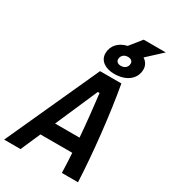

<svg xmlns="http://www.w3.org/2000/svg" viewBox="-266 -1127 1101 1242"><g transform="rotate(30 284.0 -505.5)"><path d="M-28.3 0H94.2L158.2 -146.5H396C399.4 -94.7 401.9 -45.4 402.8 0H523.4C513.7 -210.9 484.9 -481 446.8 -693.8H287.6ZM374.5 -724.1C464.8 -724.1 525.4 -771.5 525.4 -843.3C525.4 -872.1 511.2 -896 486.8 -911.1L595.2 -1011.2H430.2L360.8 -924.8C298.8 -910.6 259.8 -868.7 259.8 -811C259.8 -758.8 305.7 -724.1 374.5 -724.1ZM205.1 -254.9 342.3 -569.8H355.5C366.7 -476.6 378.9 -364.7 387.7 -254.9ZM386.2 -790.5C364.7 -790.5 350.1 -801.8 350.1 -818.8C350.1 -846.2 369.6 -864.3 399.4 -864.3C420.9 -864.3 435.1 -852.5 435.1 -835.4C435.1 -808.6 415.5 -790.5 386.2 -790.5Z"/></g></svg>

Font: Cascadia Mono SemiBold
Style: Italic
Weight: 600
Italic angle: -10°
Monospace: yes
Designer: Aaron Bell
Foundry: Saja Typeworks
Version: Version 2404.023